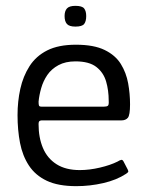

<svg xmlns="http://www.w3.org/2000/svg" viewBox="-20 -631 500 657"><path d="M40 -237Q40 -284 49.5 -327Q59 -370 81 -404.5Q103 -439 141.5 -458.5Q180 -478 240 -478Q301 -478 338 -460Q375 -442 393.5 -412Q412 -382 418.5 -346Q425 -310 425 -274Q425 -237 417.5 -228Q410 -219 395 -219H122Q119 -219 115.5 -217Q112 -215 112 -206Q112 -160 127 -124.5Q142 -89 173.5 -69Q205 -49 253 -49Q286 -49 322 -57.5Q358 -66 382 -78Q390 -83 395 -84Q400 -85 404 -76L417 -51Q420 -45 418.5 -42.5Q417 -40 411 -36Q379 -15 333.5 -4.5Q288 6 241 6Q179 6 140 -12.5Q101 -31 79 -64.5Q57 -98 48.5 -142Q40 -186 40 -237ZM352 -286Q352 -322 343 -352.5Q334 -383 309.5 -402Q285 -421 238 -421Q204 -421 180 -408Q156 -395 142 -374.5Q128 -354 121 -329.5Q114 -305 112 -283Q112 -273 113.5 -269.5Q115 -266 123 -266H335Q345 -266 349 -269Q353 -272 352 -286ZM275 -576Q275 -558 268 -549Q261 -540 238 -540Q217 -540 209 -549Q201 -558 201 -576Q201 -593 209 -602Q217 -611 238 -611Q261 -611 268 -602Q275 -593 275 -576Z"/></svg>

Font: Glory
Style: Regular
Weight: 400
Designer: Robert Leuschke
Foundry: Robert Leuschke
Version: Version 1.011